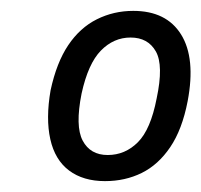

<svg xmlns="http://www.w3.org/2000/svg" viewBox="-20 -734 370 353"><path d="M173 -401Q133 -401 107 -420.5Q81 -440 72.5 -478Q64 -516 73 -568Q84 -619 105.5 -651Q127 -683 158 -698.5Q189 -714 225 -714Q286 -714 313 -670.5Q340 -627 325 -548Q315 -496 293 -463.5Q271 -431 240.5 -416Q210 -401 173 -401ZM178 -449Q210 -449 233.5 -472.5Q257 -496 268 -553Q281 -614 266.5 -639.5Q252 -665 220 -665Q189 -665 165.5 -641Q142 -617 130 -562Q118 -502 132 -475.5Q146 -449 178 -449Z"/></svg>

Font: Nunito Sans 10pt Condensed Medium
Style: Italic
Weight: 500
Width: 3
Italic angle: -9°
Designer: Vernon Adams
Foundry: Vernon Adams
Version: Version 3.101;gftools[0.9.27]